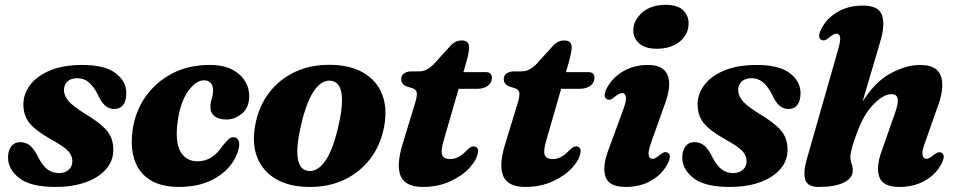

<svg xmlns="http://www.w3.org/2000/svg" viewBox="-20 -742 3874 776"><path d="M218 -42.5Q243 -42.5 257.8 -56Q272.5 -69.5 272.5 -90.5Q272.5 -112.5 256.2 -130.8Q240 -149 186 -179Q124.5 -213.5 99.5 -244.2Q74.5 -275 74.5 -320Q74.5 -363 102.2 -399.2Q130 -435.5 183.2 -457.5Q236.5 -479.5 313 -479.5Q402.5 -479.5 446.2 -447Q490 -414.5 490.5 -366Q490.5 -334.5 477.8 -318Q465 -301.5 442 -301.5Q421 -301.5 405.2 -315Q389.5 -328.5 373.5 -363.5Q357 -394.5 337.8 -410.2Q318.5 -426 292.5 -426Q267.5 -426 253 -413Q238.5 -400 238.5 -377.5Q238.5 -357 255 -335.8Q271.5 -314.5 325 -281.5Q370 -254 394.5 -232Q419 -210 428.5 -187.5Q438 -165 438 -136.5Q438 -92.5 409 -58.8Q380 -25 327.5 -5.8Q275 13.5 204 13.5Q103.5 13.5 57.8 -22.2Q12 -58 12.5 -106.5Q13 -134.5 26 -151Q39 -167.5 61 -167.5Q86.5 -167.5 103.5 -151.8Q120.5 -136 136 -103.5Q154.5 -69 174 -55.8Q193.5 -42.5 218 -42.5Z M805 -417.5Q772 -417.5 740.8 -374.2Q709.5 -331 698.5 -254Q686.5 -170 709 -130Q731.5 -90 779 -90Q839 -90 879.5 -153Q894.5 -170 903.2 -179Q912 -188 925 -187.5Q937.5 -187.5 944 -174.5Q950.5 -161.5 943.5 -137Q933 -97 902 -62.8Q871 -28.5 820.8 -7.5Q770.5 13.5 701.5 13.5Q599 13.5 550 -47.2Q501 -108 516 -216.5Q526 -290 567 -349.5Q608 -409 674.5 -444.2Q741 -479.5 827.5 -479.5Q883 -479.5 919 -460.5Q955 -441.5 972 -411.5Q989 -381.5 987 -347.5Q985 -305 956.8 -282Q928.5 -259 895.5 -259Q863.5 -259 846.5 -273.2Q829.5 -287.5 830.5 -310.5Q830.5 -328 835.8 -343Q841 -358 841 -376.5Q841.5 -394 832.2 -405.8Q823 -417.5 805 -417.5Z M1314 -480Q1393 -479.5 1447 -449Q1501 -418.5 1523.8 -362.5Q1546.5 -306.5 1532.5 -230Q1518.5 -155 1476.2 -100Q1434 -45 1370.5 -15.2Q1307 14.5 1228.5 13.5Q1150 13 1096.5 -17.8Q1043 -48.5 1020.2 -104.5Q997.5 -160.5 1011.5 -236.5Q1025.5 -312 1067.5 -367Q1109.5 -422 1172.8 -451.5Q1236 -481 1314 -480ZM1223.5 -51.5Q1260 -45.5 1291.5 -87.2Q1323 -129 1346 -224.5Q1388.5 -404 1319.5 -415.5Q1283.5 -421 1252.2 -379.2Q1221 -337.5 1198 -242Q1155.5 -63 1223.5 -51.5Z M1649.5 -384.5 1623 -393Q1601.5 -401.5 1601.5 -423Q1601.5 -437 1613 -445.2Q1624.5 -453.5 1644.5 -453.5H1673Q1690.5 -453.5 1704.8 -461Q1719 -468.5 1733.5 -483L1802 -558.5Q1821 -578.5 1846 -578.5Q1876 -578.5 1876 -550.5Q1876 -543 1873.8 -529.8Q1871.5 -516.5 1867 -499.5L1853 -450.5H1943.5Q1968 -450.5 1968 -427.5Q1968 -407 1951.2 -395Q1934.5 -383 1906.5 -383H1833.5L1772 -170Q1760.5 -129.5 1767.8 -114.2Q1775 -99 1800 -99Q1833.5 -99 1866.5 -134.5Q1882 -150.5 1894 -150.5Q1903 -150.5 1908.2 -144.2Q1913.5 -138 1912 -127.5Q1908 -97 1878.2 -64.2Q1848.5 -31.5 1799.5 -9Q1750.5 13.5 1689 13.5Q1620.5 13.5 1600.5 -28Q1580.5 -69.5 1606 -156L1657.5 -324.5Q1666.5 -355 1664.5 -367.2Q1662.5 -379.5 1649.5 -384.5Z M2064 -384.5 2037.5 -393Q2016 -401.5 2016 -423Q2016 -437 2027.5 -445.2Q2039 -453.5 2059 -453.5H2087.5Q2105 -453.5 2119.2 -461Q2133.5 -468.5 2148 -483L2216.5 -558.5Q2235.5 -578.5 2260.5 -578.5Q2290.5 -578.5 2290.5 -550.5Q2290.5 -543 2288.2 -529.8Q2286 -516.5 2281.5 -499.5L2267.5 -450.5H2358Q2382.5 -450.5 2382.5 -427.5Q2382.5 -407 2365.8 -395Q2349 -383 2321 -383H2248L2186.5 -170Q2175 -129.5 2182.2 -114.2Q2189.5 -99 2214.5 -99Q2248 -99 2281 -134.5Q2296.5 -150.5 2308.5 -150.5Q2317.5 -150.5 2322.8 -144.2Q2328 -138 2326.5 -127.5Q2322.5 -97 2292.8 -64.2Q2263 -31.5 2214 -9Q2165 13.5 2103.5 13.5Q2035 13.5 2015 -28Q1995 -69.5 2020.5 -156L2072 -324.5Q2081 -355 2079 -367.2Q2077 -379.5 2064 -384.5Z M2634 -545Q2587 -545 2562.8 -567.2Q2538.5 -589.5 2539.5 -621.5Q2540.5 -660.5 2575.8 -691.5Q2611 -722.5 2671 -722.5Q2719.5 -722.5 2742 -699.5Q2764.5 -676.5 2763 -645Q2762 -602 2726.8 -573.5Q2691.5 -545 2634 -545ZM2611 -164Q2598.5 -128 2602 -114Q2605.5 -100 2616.5 -100Q2628.5 -100 2646.5 -115.5Q2657.5 -124.5 2664.5 -126.5Q2671.5 -128.5 2678 -125Q2696.5 -115.5 2678 -79.5Q2656 -37.5 2611.8 -12Q2567.5 13.5 2509 13.5Q2442.5 13.5 2428 -25.5Q2413.5 -64.5 2437 -130.5L2500 -302Q2513 -337.5 2509.5 -351.8Q2506 -366 2494.5 -366Q2482.5 -366 2464.5 -350.5Q2453.5 -341.5 2446.5 -339.5Q2439.5 -337.5 2433 -341Q2414.5 -350.5 2433 -386.5Q2455 -428 2498.5 -453.8Q2542 -479.5 2599.5 -479.5Q2659 -479.5 2677 -440.8Q2695 -402 2670 -329.5Z M2943 -42.5Q2968 -42.5 2982.8 -56Q2997.5 -69.5 2997.5 -90.5Q2997.5 -112.5 2981.2 -130.8Q2965 -149 2911 -179Q2849.5 -213.5 2824.5 -244.2Q2799.5 -275 2799.5 -320Q2799.5 -363 2827.2 -399.2Q2855 -435.5 2908.2 -457.5Q2961.5 -479.5 3038 -479.5Q3127.5 -479.5 3171.2 -447Q3215 -414.5 3215.5 -366Q3215.5 -334.5 3202.8 -318Q3190 -301.5 3167 -301.5Q3146 -301.5 3130.2 -315Q3114.5 -328.5 3098.5 -363.5Q3082 -394.5 3062.8 -410.2Q3043.5 -426 3017.5 -426Q2992.5 -426 2978 -413Q2963.5 -400 2963.5 -377.5Q2963.5 -357 2980 -335.8Q2996.5 -314.5 3050 -281.5Q3095 -254 3119.5 -232Q3144 -210 3153.5 -187.5Q3163 -165 3163 -136.5Q3163 -92.5 3134 -58.8Q3105 -25 3052.5 -5.8Q3000 13.5 2929 13.5Q2828.5 13.5 2782.8 -22.2Q2737 -58 2737.5 -106.5Q2738 -134.5 2751 -151Q2764 -167.5 2786 -167.5Q2811.5 -167.5 2828.5 -151.8Q2845.5 -136 2861 -103.5Q2879.5 -69 2899 -55.8Q2918.5 -42.5 2943 -42.5Z M3785 -79.5Q3763 -37.5 3718.5 -12Q3674 13.5 3615.5 13.5Q3549.5 13.5 3534.5 -25.2Q3519.5 -64 3542.5 -129L3598 -287Q3611.5 -326 3608 -343.8Q3604.5 -361.5 3582.5 -361.5Q3551 -361.5 3511.2 -321.2Q3471.5 -281 3445 -209Q3431.5 -173.5 3424.2 -148.5Q3417 -123.5 3417 -108Q3417 -93 3421.8 -80.5Q3426.5 -68 3426.5 -51.5Q3426.5 -22 3390.2 -4.2Q3354 13.5 3289 13.5Q3243.5 13.5 3234.5 -15.8Q3225.5 -45 3240.5 -97.5L3367.5 -542Q3378 -578.5 3375.2 -592.2Q3372.5 -606 3361.5 -606Q3349.5 -606 3331.5 -590.5Q3320.5 -581.5 3313.5 -579.5Q3306.5 -577.5 3300 -581Q3281.5 -590.5 3300 -626.5Q3322 -668.5 3365.5 -694Q3409 -719.5 3467 -719.5Q3531 -719.5 3544.5 -681.2Q3558 -643 3538.5 -576.5L3466 -331Q3518.5 -414 3581.8 -446.8Q3645 -479.5 3697.5 -479.5Q3767 -479.5 3782.5 -435.2Q3798 -391 3773 -320L3718 -164Q3705 -128 3708.8 -114Q3712.5 -100 3723.5 -100Q3735.5 -100 3753.5 -115.5Q3764.5 -124.5 3771.5 -126.2Q3778.5 -128 3785 -125Q3803.5 -115.5 3785 -79.5Z"/></svg>

Font: Fraunces 9pt
Style: Bold Italic
Weight: 700
Italic angle: -16°
Version: Version 1.000;[b76b70a41]